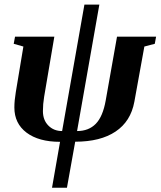

<svg xmlns="http://www.w3.org/2000/svg" viewBox="-20 -622 714 854"><path d="M674.3 -459 668.5 -427.2 622.1 -415 577.6 -169.4Q561.5 -82 494.1 -36.9Q426.8 8.3 314.5 8.3L277.8 212.9H211.4L247.1 8.8Q152.3 8.8 98.1 -32Q43.9 -72.8 43.9 -144Q43.9 -174.3 50.3 -212.4L84 -415L41 -427.2L46.9 -459H221.7L176.3 -191.4Q170.9 -159.2 170.9 -127.9Q170.9 -87.9 195.1 -63.5Q219.2 -39.1 256.3 -39.1L355.5 -601.6H421.9L322.8 -39.1Q374.5 -39.1 406 -71.3Q437.5 -103.5 450.2 -175.3L500.5 -459Z"/></svg>

Font: Liberation Serif
Style: Bold Italic
Weight: 700
Italic angle: -16.333°
Designer: Steve Matteson
Foundry: Ascender Corporation
Version: Version 2.1.5